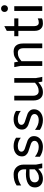

<svg xmlns="http://www.w3.org/2000/svg" viewBox="1360 -2168 820 3580"><g transform="rotate(-90 1770.0 -378.0)"><path d="M425 0 411 -75Q372 -32 326.5 -10Q281 12 224 12Q153 12 109 -28.5Q65 -69 65 -136Q65 -223 135 -264Q205 -305 315 -305Q355 -305 403 -300V-336Q403 -390 373.5 -422.5Q344 -455 297 -455Q241 -455 195.5 -440Q150 -425 102 -393V-478Q149 -509 198 -521.5Q247 -534 310 -534Q390 -534 440.5 -483Q491 -432 491 -348V-116L513 0ZM403 -140V-238H311Q160 -238 160 -141Q160 -105 183 -83.5Q206 -62 242 -62Q290 -62 328 -82Q366 -102 403 -140Z M638 -44V-136Q729 -66 818 -66Q870 -66 902 -87.5Q934 -109 934 -145Q934 -170 918.5 -186Q903 -202 880 -211Q857 -220 814 -233Q761 -248 726.5 -262.5Q692 -277 668 -305.5Q644 -334 644 -380Q644 -450 697 -492Q750 -534 836 -534Q922 -534 992 -489V-400Q953 -430 916.5 -443Q880 -456 840 -456Q790 -456 761 -438Q732 -420 732 -388Q732 -365 747.5 -350Q763 -335 786 -326Q809 -317 852 -304Q906 -288 940 -273.5Q974 -259 998 -229.5Q1022 -200 1022 -153Q1022 -105 996 -67.5Q970 -30 924 -9Q878 12 820 12Q772 12 725.5 -2.5Q679 -17 638 -44Z M1138 -44V-136Q1229 -66 1318 -66Q1370 -66 1402 -87.5Q1434 -109 1434 -145Q1434 -170 1418.5 -186Q1403 -202 1380 -211Q1357 -220 1314 -233Q1261 -248 1226.5 -262.5Q1192 -277 1168 -305.5Q1144 -334 1144 -380Q1144 -450 1197 -492Q1250 -534 1336 -534Q1422 -534 1492 -489V-400Q1453 -430 1416.5 -443Q1380 -456 1340 -456Q1290 -456 1261 -438Q1232 -420 1232 -388Q1232 -365 1247.5 -350Q1263 -335 1286 -326Q1309 -317 1352 -304Q1406 -288 1440 -273.5Q1474 -259 1498 -229.5Q1522 -200 1522 -153Q1522 -105 1496 -67.5Q1470 -30 1424 -9Q1378 12 1320 12Q1272 12 1225.5 -2.5Q1179 -17 1138 -44Z M2039 0 2025 -73Q1979 -30 1936.5 -9Q1894 12 1837 12Q1766 12 1726.5 -35Q1687 -82 1687 -160V-522H1775V-172Q1775 -124 1797 -95.5Q1819 -67 1860 -67Q1907 -67 1942.5 -84Q1978 -101 2017 -135V-522H2105V-116L2127 0Z M2749 -362V0H2661V-350Q2661 -400 2640 -427.5Q2619 -455 2576 -455Q2527 -455 2493.5 -439Q2460 -423 2419 -387V0H2331V-406L2309 -522H2397L2411 -449Q2458 -494 2498.5 -514Q2539 -534 2599 -534Q2673 -534 2711 -488.5Q2749 -443 2749 -362Z M3073 -522H3217V-446H3073V-147Q3073 -110 3089.5 -87.5Q3106 -65 3138 -65Q3160 -65 3177.5 -69.5Q3195 -74 3217 -84V-6Q3194 5 3173 8.5Q3152 12 3122 12Q3058 12 3021.5 -29Q2985 -70 2985 -138V-446H2885V-522H2985V-662L3073 -708Z M3337 -704Q3337 -732 3354.5 -750Q3372 -768 3400 -768Q3428 -768 3445.5 -750Q3463 -732 3463 -704Q3463 -676 3445.5 -658Q3428 -640 3400 -640Q3372 -640 3354.5 -658Q3337 -676 3337 -704ZM3444 -522V0H3356V-522Z"/></g></svg>

Font: AmikoRegular
Style: Regular
Weight: 400
Designer: Pablo Impallari, Rodrigo Fuenzalida, Andres Torresi
Foundry: Impallari Type
Version: Version 1.000; ttfautohint (v1.3)